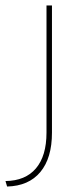

<svg xmlns="http://www.w3.org/2000/svg" viewBox="-50 -462 280 702"><path d="M-30 200Q43 199 81.5 153.5Q120 108 120 23V-442H140V23Q140 116 97.5 167Q55 218 -24 220Z"/></svg>

Font: Montserrat-Arabic Thin
Style: Regular
Weight: 250
Designer: Mohamed Gaber
Foundry: Kief Type Foundry
Version: Version 5.008